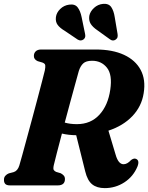

<svg xmlns="http://www.w3.org/2000/svg" viewBox="-20 -955 763 989"><path d="M688 -97Q666.5 -45.5 620.8 -15.8Q575 14 519.5 14Q479 14 454.8 -5.5Q430.5 -25 419 -72L372.5 -258.5Q332 -259 299 -267Q284.5 -212 273 -167.8Q261.5 -123.5 257 -104Q253 -85.5 257 -79.2Q261 -73 269.5 -69.5L293 -62.5Q303 -57 308.8 -50.2Q314.5 -43.5 314.5 -32.5Q314.5 0 277 0H32.5Q13.5 0 6.8 -8Q0 -16 0.5 -28.5Q0 -41 7.5 -49.5Q15 -58 25.5 -62L50.5 -68.5Q71 -75 79.5 -102.5Q84.5 -119 94.8 -156.5Q105 -194 118.5 -243.5Q132 -293 146.5 -346.8Q161 -400.5 174.2 -450.5Q187.5 -500.5 197.2 -538.2Q207 -576 211 -592.5Q214.5 -611 213 -619.5Q211.5 -628 198 -633L174 -640Q154 -649 154.5 -667Q154.5 -681.5 164.2 -690.8Q174 -700 192 -700H473Q559.5 -700 618.8 -672.5Q678 -645 704.8 -594.5Q731.5 -544 720 -474.5Q709.5 -407 662 -357Q614.5 -307 538.5 -282L575.5 -158.5Q589.5 -109 616.5 -109Q635.5 -109 655 -130.5Q660 -134.5 666.8 -137Q673.5 -139.5 680 -137Q700.5 -129 688 -97ZM386 -589.5Q381 -571.5 369.5 -529.8Q358 -488 343.2 -433.8Q328.5 -379.5 313.5 -323.5Q341.5 -315.5 376 -315.5Q447.5 -315.5 492 -364Q536.5 -412.5 548 -493Q559.5 -570 531 -606Q502.5 -642 454.5 -642Q423 -642 408.5 -628.2Q394 -614.5 386 -589.5ZM571 -866.5 585.5 -780.5Q587 -772 585.5 -764.5Q584 -757 576.5 -751.5Q562 -741 547 -752L481 -799.5Q457.5 -815.5 447 -832.5Q436.5 -849.5 440 -873.5Q444.5 -896 464.2 -914.2Q484 -932.5 510.5 -935Q540 -937.5 553 -918.5Q566 -899.5 571 -866.5ZM400.5 -866.5 418 -781.5Q420 -773 419 -765.8Q418 -758.5 411 -752.5Q397 -741.5 380.5 -751L313 -796.5Q288.5 -811 276.8 -827Q265 -843 268 -867Q271 -890 290.2 -908.8Q309.5 -927.5 336 -931Q365.5 -935.5 379.8 -917.2Q394 -899 400.5 -866.5Z"/></svg>

Font: Fraunces 72pt S050
Style: Bold Italic
Weight: 700
Italic angle: -16°
Version: Version 1.000; ttfautohint (v1.8.3)